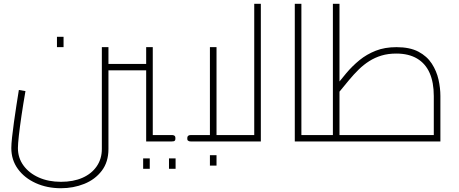

<svg xmlns="http://www.w3.org/2000/svg" viewBox="-20 -750 2435 1018"><path d="M755 0V-500H790V-20L775 -34H890V0ZM555 -377V-411H755V-377ZM303 248Q230 248 170 221Q110 194 75 146Q40 98 40 35Q40 14 44 -22.5Q48 -59 54 -102.5Q60 -146 67 -191Q74 -236 80 -273L115 -267Q103 -198 94 -137Q85 -76 80 -31Q75 14 75 35Q75 87 104.5 127.5Q134 168 185.5 191Q237 214 303 214Q369 214 417.5 192.5Q466 171 493 131.5Q520 92 520 40V-500H555V40Q555 109 519.5 155.5Q484 202 426.5 225Q369 248 303 248ZM282 -500V-555H317V-500ZM890 0V-34Q897 -34 901 -32.5Q905 -31 907 -28.5Q909 -26 909.5 -23Q910 -20 910 -17Q910 -13 909.5 -10Q909 -7 907 -4.5Q905 -2 901 -1Q897 0 890 0ZM739 145V90H774V145ZM876 145V90H911V145Z M1128 0V-34H1228V0ZM993 0V-34H1108L1093 -20V-500H1128V0ZM993 0Q986 0 982 -1.5Q978 -3 976 -5Q974 -7 973.5 -10Q973 -13 973 -17Q973 -22 974.5 -25.5Q976 -29 980 -31.5Q984 -34 993 -34ZM1228 0V-34Q1235 -34 1239 -32.5Q1243 -31 1245 -28.5Q1247 -26 1247.5 -23Q1248 -20 1248 -17Q1248 -13 1247.5 -10Q1247 -7 1245 -5Q1243 -3 1239 -1.5Q1235 0 1228 0ZM1093 128V73H1128V128Z M1328 0V-730H1363V0ZM1228 0V-34H1328V0ZM1228 0Q1221 0 1217 -1.5Q1213 -3 1211 -5Q1209 -7 1208.5 -10Q1208 -13 1208 -17Q1208 -22 1209.5 -25.5Q1211 -29 1215 -31.5Q1219 -34 1228 -34Z M1578 0V-34H1678V0ZM1543 0V-730H1578V0ZM1678 0V-34Q1685 -34 1689 -32.5Q1693 -31 1695 -28.5Q1697 -26 1697.5 -23Q1698 -20 1698 -17Q1698 -13 1697.5 -10Q1697 -7 1695 -5Q1693 -3 1689 -1.5Q1685 0 1678 0Z M1678 0V-34H2305L2280 -10V-241Q2280 -313 2258 -363Q2236 -413 2191.5 -439.5Q2147 -466 2081 -466Q2038 -466 2003 -455.5Q1968 -445 1938 -426Q1908 -407 1882 -381.5Q1856 -356 1831 -326Q1806 -296 1780 -264L1753 -285Q1784 -324 1816 -362Q1848 -400 1886 -431Q1924 -462 1972 -481Q2020 -500 2082 -500Q2153 -500 2198.5 -476Q2244 -452 2269.5 -412.5Q2295 -373 2305 -328Q2315 -283 2315 -241V0ZM1745 -34V-730H1780V-34ZM1678 0Q1671 0 1667 -1Q1663 -2 1661 -4.5Q1659 -7 1658.5 -10Q1658 -13 1658 -17Q1658 -22 1659.5 -25.5Q1661 -29 1665 -31.5Q1669 -34 1678 -34Z"/></svg>

Font: Cairo Play ExtraLight
Style: Regular
Weight: 250
Version: Version 3.119